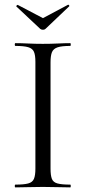

<svg xmlns="http://www.w3.org/2000/svg" viewBox="-20 -812 372 832"><path d="M199 -81Q199 -52 204.8 -37Q210.6 -22 229.2 -17Q247.8 -12 284.4 -12Q286.6 -12 286.6 -6Q286.6 0 284.4 0Q259.9 0 230.4 -1Q200.9 -2 165.2 -2Q131.5 -2 101.4 -1Q71.3 0 46.8 0Q44 0 44 -6Q44 -12 46.9 -12Q83.4 -12 102.1 -17Q120.8 -22 127.1 -37Q133.4 -52 133.4 -81V-544Q133.4 -573 127.1 -587.5Q120.9 -602 102.1 -607.5Q83.4 -613 46.8 -613Q44 -613 44 -619Q44 -625 46.8 -625Q71.3 -625 101.4 -623.5Q131.5 -622 165.2 -622Q200.9 -622 230.9 -623.5Q261 -625 284.4 -625Q286.6 -625 286.6 -619Q286.6 -613 284.4 -613Q247.9 -613 229.7 -607Q211.5 -601 205.2 -586Q199 -571 199 -542ZM154.2 -687 51.2 -783.6Q49.4 -785.8 52.8 -788.8Q56.2 -791.8 57.2 -790.6L166.2 -733.4L274.2 -791Q276.2 -792.8 279.1 -789.4Q282 -786 279.2 -784L177.2 -687Q173.2 -683 166.2 -683Q159.2 -683 154.2 -687Z"/></svg>

Font: Cormorant Light
Style: Regular
Weight: 300
Designer: Christian Thalmann (Catharsis Fonts)
Foundry: Catharsis Fonts
Version: Version 4.000